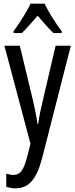

<svg xmlns="http://www.w3.org/2000/svg" viewBox="-20 -786 410 1046"><path d="M4 -537H88L161 -233Q167 -205 173.5 -174Q180 -143 184 -111H188Q195 -164 212 -233L283 -537H366L208 81Q186 163 152.5 201.5Q119 240 64 240Q52 240 40 238Q28 236 14 232V160Q24 163 34 165Q44 167 53 167Q82 167 98 144.5Q114 122 129 65L146 -3ZM223 -766Q239 -732 265 -690.5Q291 -649 316 -616V-606H271Q250 -626 229 -650Q208 -674 185 -700Q162 -674 139.5 -648.5Q117 -623 99 -606H54V-616Q81 -653 106.5 -693.5Q132 -734 146 -766Z"/></svg>

Font: Noto Sans Bengali UI ExtraCondensed
Style: Regular
Weight: 400
Width: 2
Designer: Jelle Bosma - Monotype Design Team
Foundry: Monotype Imaging Inc.
Version: Version 2.003; ttfautohint (v1.8.4.7-5d5b)